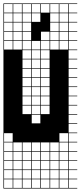

<svg xmlns="http://www.w3.org/2000/svg" viewBox="-20 -827 469 1115"><path d="M325 -803.6V-753.6H375V-803.6ZM271.4 -700H321.4V-750H271.4ZM325 -700H375V-750H325ZM217.9 -700H267.9V-750H217.9ZM164.3 -700H214.3V-750H164.3ZM110.7 -700H160.7V-750H110.7ZM57.1 -700H107.1V-750H57.1ZM3.6 -700H53.6V-750H3.6ZM325 -646.4H375V-696.4H325ZM271.4 -646.4H321.4V-696.4H271.4ZM217.9 -646.4H267.9V-696.4H217.9ZM164.3 -646.4H214.3V-696.4H164.3ZM110.7 -646.4H160.7V-696.4H110.7ZM57.1 -646.4H107.1V-696.4H57.1ZM3.6 -646.4H53.6V-696.4H3.6ZM325 -592.9H375V-642.9H325ZM271.4 -592.9H321.4V-642.9H271.4ZM217.9 -592.9H267.9V-642.9H217.9ZM164.3 -592.9H214.3V-642.9H164.3ZM110.7 -592.9H160.7V-642.9H110.7ZM57.1 -592.9H107.1V-642.9H57.1ZM3.6 -592.9H53.6V-642.9H3.6ZM325 -539.3H375V-589.3H325ZM271.4 -539.3H321.4V-589.3H271.4ZM217.9 -539.3H267.9V-589.3H217.9ZM164.3 -539.3H214.3V-589.3H164.3ZM110.7 -539.3H160.7V-589.3H110.7ZM57.1 -539.3H107.1V-589.3H57.1ZM3.6 -539.3H53.6V-589.3H3.6ZM110.7 -485.7H160.7V-535.7H110.7ZM217.9 -485.7H267.9V-535.7H217.9ZM164.3 -485.7H214.3V-535.7H164.3ZM164.3 -432.1H214.3V-482.1H164.3ZM217.9 -432.1H267.9V-482.1H217.9ZM110.7 -432.1H160.7V-482.1H110.7ZM164.3 -378.6H214.3V-428.6H164.3ZM217.9 -378.6H267.9V-428.6H217.9ZM110.7 -378.6H160.7V-428.6H110.7ZM110.7 -325H160.7V-375H110.7ZM217.9 -325H267.9V-375H217.9ZM164.3 -325H214.3V-375H164.3ZM217.9 -271.4H267.9V-321.4H217.9ZM110.7 -271.4H160.7V-321.4H110.7ZM164.3 -271.4H214.3V-321.4H164.3ZM110.7 -217.9H160.7V-267.9H110.7ZM217.9 -217.9H267.9V-267.9H217.9ZM164.3 -217.9H214.3V-267.9H164.3ZM217.9 -164.3H267.9V-214.3H217.9ZM110.7 -164.3H160.7V-214.3H110.7ZM164.3 -164.3H214.3V-214.3H164.3ZM164.3 -110.7H214.3V-160.7H164.3ZM3.6 -3.6H53.6V-53.6H3.6ZM325 -3.6H375V-53.6H325ZM164.3 50H214.3V0H164.3ZM3.6 50H53.6V0H3.6ZM271.4 50H321.4V0H271.4ZM325 50H375V0H325ZM57.1 50H107.1V0H57.1ZM217.9 50H267.9V0H217.9ZM110.7 50H160.7V0H110.7ZM164.3 103.6H214.3V53.6H164.3ZM271.4 103.6H321.4V53.6H271.4ZM3.6 103.6H53.6V53.6H3.6ZM325 103.6H375V53.6H325ZM57.1 103.6H107.1V53.6H57.1ZM217.9 103.6H267.9V53.6H217.9ZM110.7 103.6H160.7V53.6H110.7ZM110.7 157.1H160.7V107.1H110.7ZM164.3 157.1H214.3V107.1H164.3ZM271.4 157.1H321.4V107.1H271.4ZM217.9 157.1H267.9V107.1H217.9ZM57.1 157.1H107.1V107.1H57.1ZM325 157.1H375V107.1H325ZM3.6 157.1H53.6V107.1H3.6ZM164.3 210.7H214.3V160.7H164.3ZM217.9 210.7H267.9V160.7H217.9ZM110.7 210.7H160.7V160.7H110.7ZM271.4 210.7H321.4V160.7H271.4ZM57.1 210.7H107.1V160.7H57.1ZM325 210.7H375V160.7H325ZM3.6 210.7H53.6V160.7H3.6ZM164.3 264.3H214.3V214.3H164.3ZM3.6 264.3H53.6V214.3H3.6ZM217.9 264.3H267.9V214.3H217.9ZM110.7 264.3H160.7V214.3H110.7ZM271.4 264.3H321.4V214.3H271.4ZM325 264.3H375V214.3H325ZM57.1 264.3H107.1V214.3H57.1ZM271.4 -803.6V-753.6H321.4V-803.6ZM217.9 -803.6V-753.6H267.9V-803.6ZM164.3 -803.6V-753.6H214.3V-803.6ZM110.7 -803.6V-753.6H160.7V-803.6ZM57.1 -803.6V-753.6H107.1V-803.6ZM3.6 -803.6V-753.6H53.6V-803.6ZM428.6 -803.6H378.6V-753.6H428.6V-750H378.6V-700H428.6V-696.4H378.6V-646.4H428.6V-642.9H378.6V-592.9H428.6V-589.3H378.6V-539.3H428.6V-535.7H378.6V-485.7H428.6V-482.1H378.6V-432.1H428.6V-428.6H378.6V-378.6H428.6V-375H378.6V-325H428.6V-321.4H378.6V-271.4H428.6V-267.9H378.6V-217.9H428.6V-214.3H378.6V-164.3H428.6V-160.7H378.6V-110.7H428.6V-107.1H378.6V-57.1H428.6V-53.6H378.6V-3.6H428.6V0H378.6V50H428.6V53.6H378.6V103.6H428.6V107.1H378.6V157.1H428.6V160.7H378.6V210.7H428.6V214.3H378.6V264.3H428.6V267.9H0V-807.1H428.6ZM214.3 -696.4V-642.9H160.7V-696.4ZM214.3 -642.9V-589.3H160.7V-642.9ZM267.9 -696.4V-642.9H214.3V-696.4ZM267.9 -750V-696.4H214.3V-750Z"/></svg>

Font: Jersey 10 Charted
Style: Regular
Weight: 400
Designer: Sarah Cadigan-Fried
Version: Version 1.000; ttfautohint (v1.8.4.7-5d5b)